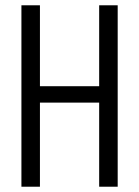

<svg xmlns="http://www.w3.org/2000/svg" viewBox="-20 -706 526 726"><path d="M61 0V-686H131V-380H355V-686H425V0H355V-318H131V0Z"/></svg>

Font: Archivo ExtraCondensed Light
Style: Regular
Weight: 300
Width: 2
Designer: Hector Gatti
Foundry: Omnibus-Type
Version: Version 2.001